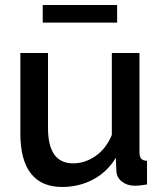

<svg xmlns="http://www.w3.org/2000/svg" viewBox="-20 -734 649 764"><path d="M227 10Q145 10 103 -43.5Q61 -97 61 -203V-523H171V-225Q171 -84 271 -84Q318 -84 360 -113Q402 -142 425 -197V-523H535V-130Q535 -111 541.5 -103Q548 -95 565 -94V0Q548 3 537 4Q526 5 516 5Q486 5 465 -11.5Q444 -28 443 -54L441 -106Q406 -49 350 -19.5Q294 10 227 10ZM150 -644V-714H446V-644Z"/></svg>

Font: Oxford Sans SemiBold
Style: Regular
Weight: 600
Designer: Matt McInerney, Pablo Impallari, Rodrigo Fuenzalida
Foundry: Matt McInerney, Pablo Impallari, Rodrigo Fuenzalida
Version: Version 3.000g; ttfautohint (v1.5) -l 8 -r 28 -G 28 -x 14 -D